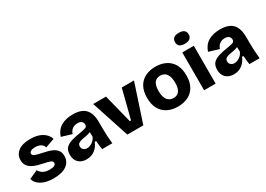

<svg xmlns="http://www.w3.org/2000/svg" viewBox="-5 -1532 3213 2322"><g transform="rotate(-30 1601.5 -370.5)"><path d="M278 14Q172 14 107 -23Q42 -60 26 -122L146 -176Q156 -150 191 -126Q226 -102 289 -102Q330 -102 352.5 -113.5Q375 -125 375 -147Q375 -170 346.5 -181.5Q318 -193 262 -204Q225 -212 186 -222.5Q147 -233 113 -251.5Q79 -270 58 -300.5Q37 -331 37 -378Q37 -451 95.5 -496.5Q154 -542 266 -542Q364 -542 427.5 -504.5Q491 -467 513 -402L384 -356Q376 -388 346 -407Q316 -426 268 -426Q229 -426 207.5 -414Q186 -402 186 -382Q186 -358 218.5 -346Q251 -334 306 -323Q346 -315 384.5 -304.5Q423 -294 454.5 -276.5Q486 -259 504.5 -230.5Q523 -202 523 -157Q523 -78 460 -32Q397 14 278 14Z M736 14Q669 14 627.5 -25Q586 -64 586 -136Q586 -197 617 -229.5Q648 -262 706 -278.5Q764 -295 843 -307Q887 -314 909 -323Q931 -332 931 -360Q931 -385 913 -403Q895 -421 855 -421Q813 -421 783 -398.5Q753 -376 741 -336L599 -379Q627 -463 693.5 -502.5Q760 -542 859 -542Q978 -542 1033.5 -483.5Q1089 -425 1089 -300V-219Q1089 -110 1101 0H959Q955 -23 951 -55Q947 -87 945 -121H925Q904 -63 855 -24.5Q806 14 736 14ZM809 -100Q845 -100 881.5 -124.5Q918 -149 934 -189L932 -253Q903 -240 870 -234.5Q837 -229 807.5 -223Q778 -217 759.5 -203.5Q741 -190 741 -162Q741 -134 760 -117Q779 -100 809 -100Z M1311 0 1138 -527H1317L1418 -126H1435L1537 -527H1708L1534 0Z M2013 14Q1932 14 1870.5 -17Q1809 -48 1774 -110Q1739 -172 1739 -265Q1739 -358 1774 -419.5Q1809 -481 1871 -511.5Q1933 -542 2013 -542Q2094 -542 2156 -511Q2218 -480 2253 -418.5Q2288 -357 2288 -264Q2288 -169 2252 -107Q2216 -45 2153.5 -15.5Q2091 14 2013 14ZM2018 -103Q2126 -103 2126 -254Q2126 -333 2097 -376Q2068 -419 2009 -419Q1901 -419 1901 -267Q1901 -185 1931.5 -144Q1962 -103 2018 -103Z M2383 0V-528H2544V0ZM2464 -603Q2369 -603 2369 -678Q2369 -755 2464 -755Q2560 -755 2560 -678Q2560 -642 2535.5 -622.5Q2511 -603 2464 -603Z M2793 14Q2726 14 2684.5 -25Q2643 -64 2643 -136Q2643 -197 2674 -229.5Q2705 -262 2763 -278.5Q2821 -295 2900 -307Q2944 -314 2966 -323Q2988 -332 2988 -360Q2988 -385 2970 -403Q2952 -421 2912 -421Q2870 -421 2840 -398.5Q2810 -376 2798 -336L2656 -379Q2684 -463 2750.5 -502.5Q2817 -542 2916 -542Q3035 -542 3090.5 -483.5Q3146 -425 3146 -300V-219Q3146 -110 3158 0H3016Q3012 -23 3008 -55Q3004 -87 3002 -121H2982Q2961 -63 2912 -24.5Q2863 14 2793 14ZM2866 -100Q2902 -100 2938.5 -124.5Q2975 -149 2991 -189L2989 -253Q2960 -240 2927 -234.5Q2894 -229 2864.5 -223Q2835 -217 2816.5 -203.5Q2798 -190 2798 -162Q2798 -134 2817 -117Q2836 -100 2866 -100Z"/></g></svg>

Font: Bricolage Grotesque 12pt ExtraBold
Style: Regular
Weight: 800
Designer: Mathieu Triay
Foundry: Atelier Triay
Version: Version 1.001; ttfautohint (v1.8.4.7-5d5b);gftools[0.9.33.de